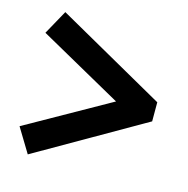

<svg xmlns="http://www.w3.org/2000/svg" viewBox="-87 -630 705 719"><g transform="rotate(15 265.5 -270.5)"><path d="M500 -235 82 5 25 -89 350 -272 28 -452 80 -546 500 -309Z"/></g></svg>

Font: UN Bangla
Style: Bold
Weight: 700
Designer: Desinged by Rajon, Unicode developed by Rashed (IMGN)
Version: Version 2.001;March 19, 2023;FontCreator 14.0.0.2901 64-bit